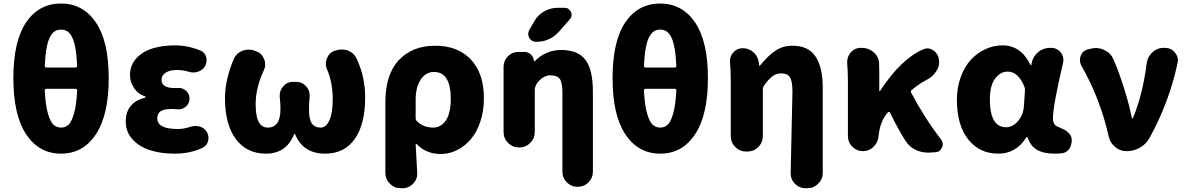

<svg xmlns="http://www.w3.org/2000/svg" viewBox="-20 -833 6542 1058"><path d="M405.3 -334Q405.3 -337.9 402.8 -340.8Q400.4 -343.8 396.5 -343.8H235.4Q231.4 -343.8 229 -340.8Q226.6 -337.9 226.6 -334Q230.5 -255.9 243.7 -209Q256.8 -162.1 274.4 -146Q292 -129.9 316.4 -129.9Q340.8 -129.9 357.9 -146Q375 -162.1 388.2 -209Q401.4 -255.9 405.3 -334ZM226.6 -470.7Q226.6 -466.8 229 -463.9Q231.4 -460.9 235.4 -460.9H396.5Q400.4 -460.9 402.8 -463.9Q405.3 -466.8 405.3 -470.7Q402.3 -531.2 394.5 -571.8Q386.7 -612.3 374.5 -633.3Q362.3 -654.3 348.1 -662.1Q334 -669.9 316.4 -669.9Q297.9 -669.9 284.2 -662.1Q270.5 -654.3 257.8 -633.3Q245.1 -612.3 237.3 -571.8Q229.5 -531.2 226.6 -470.7ZM53.7 -402.3Q53.7 -606.4 124 -710Q194.3 -813.5 315.9 -813.5Q437.5 -813.5 508.3 -709.5Q579.1 -605.5 579.1 -402.3Q579.1 -199.2 508.3 -92.8Q437.5 13.7 316.4 13.7Q195.3 13.7 124.5 -92.3Q53.7 -198.2 53.7 -402.3Z M941.4 13.7Q866.2 13.7 806.6 -5.4Q747.1 -24.4 710 -65.4Q672.9 -106.4 672.9 -163.1Q672.9 -267.6 779.3 -294.9Q782.2 -295.9 782.2 -298.3Q782.2 -300.8 779.3 -301.8Q739.3 -315.4 717.8 -349.1Q696.3 -382.8 696.3 -418.9Q696.3 -473.6 731.4 -511.7Q766.6 -549.8 821.3 -566.4Q876 -583 943.4 -583Q1014.6 -583 1084 -554.7Q1108.4 -544.9 1116.2 -518.6Q1118.2 -508.8 1118.2 -500Q1118.2 -483.4 1109.4 -467.8Q1096.7 -445.3 1069.3 -437.5Q1056.6 -433.6 1043.9 -433.6Q1030.3 -433.6 1017.6 -438.5Q986.3 -447.3 954.1 -447.3Q916 -447.3 893.1 -432.6Q870.1 -418 870.1 -393.6Q870.1 -347.7 943.4 -347.7Q952.1 -347.7 961.9 -348.6Q963.9 -348.6 964.8 -348.6Q988.3 -348.6 1005.9 -332Q1024.4 -315.4 1024.4 -290Q1024.4 -264.6 1005.9 -247.1Q988.3 -230.5 965.8 -230.5Q963.9 -230.5 961.9 -230.5Q941.4 -232.4 925.8 -232.4Q883.8 -232.4 865.2 -220.2Q846.7 -208 846.7 -180.7Q846.7 -122.1 960 -122.1Q991.2 -122.1 1024.4 -132.8Q1040 -138.7 1055.7 -138.7Q1066.4 -138.7 1077.1 -136.7Q1104.5 -129.9 1118.2 -108.4Q1128.9 -91.8 1128.9 -72.3Q1128.9 -65.4 1127 -57.6Q1121.1 -30.3 1095.7 -18.6Q1029.3 13.7 941.4 13.7Z M1445.3 13.7Q1339.8 13.7 1279.8 -66.4Q1219.7 -146.5 1219.7 -293Q1219.7 -390.6 1267.6 -506.8Q1282.2 -540 1316.4 -553.7Q1334 -559.6 1350.6 -559.6Q1368.2 -559.6 1385.7 -552.7L1393.6 -549.8Q1423.8 -538.1 1435.5 -506.8Q1441.4 -492.2 1441.4 -478.5Q1441.4 -461.9 1433.6 -445.3Q1388.7 -348.6 1388.7 -257.8Q1388.7 -129.9 1455.1 -129.9Q1525.4 -129.9 1525.4 -231.4Q1525.4 -265.6 1521.5 -297.9Q1521.5 -302.7 1521.5 -307.6Q1521.5 -335 1540 -356.4Q1561.5 -381.8 1594.7 -381.8H1612.3Q1645.5 -381.8 1668 -356.4Q1686.5 -335 1686.5 -306.6Q1686.5 -302.7 1686.5 -297.9Q1682.6 -263.7 1682.6 -231.4Q1682.6 -175.8 1698.2 -152.8Q1713.9 -129.9 1748 -129.9Q1777.3 -129.9 1795.4 -170.9Q1813.5 -211.9 1813.5 -285.2Q1813.5 -377 1783.2 -448.2Q1775.4 -464.8 1775.4 -481.4Q1775.4 -496.1 1781.2 -510.7Q1793 -542 1823.2 -552.7L1827.1 -553.7Q1844.7 -560.5 1861.3 -560.5Q1878.9 -560.5 1896.5 -554.7Q1931.6 -541 1946.3 -507.8Q1992.2 -408.2 1992.2 -296.9Q1992.2 -148.4 1935.1 -67.4Q1877.9 13.7 1771.5 13.7Q1650.4 13.7 1606.4 -92.8Q1605.5 -94.7 1603.5 -94.7Q1601.6 -94.7 1600.6 -92.8Q1557.6 13.7 1445.3 13.7Z M2188.5 204.1Q2153.3 204.1 2128.4 179.2Q2103.5 154.3 2103.5 119.1V-268.6Q2103.5 -423.8 2178.2 -502.4Q2252.9 -581.1 2377.9 -581.1Q2502.9 -581.1 2574.7 -504.9Q2646.5 -428.7 2646.5 -292Q2646.5 -220.7 2626.5 -161.6Q2606.4 -102.5 2573.2 -64.5Q2540 -26.4 2497.6 -5.4Q2455.1 15.6 2410.2 15.6Q2327.1 15.6 2276.4 -39.1Q2275.4 -40 2272.9 -39.6Q2270.5 -39.1 2270.5 -36.1Q2279.3 109.4 2279.3 124Q2279.3 155.3 2256.8 178.7Q2232.4 204.1 2198.2 204.1ZM2367.2 -129.9Q2409.2 -129.9 2436.5 -168.9Q2463.9 -208 2463.9 -289.1Q2463.9 -436.5 2371.1 -436.5Q2326.2 -436.5 2298.3 -394.5Q2270.5 -352.5 2270.5 -285.2V-181.6Q2270.5 -171.9 2277.3 -165Q2314.5 -129.9 2367.2 -129.9Z M2924.8 -716.8Q2944.3 -751 2979 -770.5Q3013.7 -790 3052.7 -790H3090.8Q3115.2 -790 3126 -767.6Q3129.9 -758.8 3129.9 -751Q3129.9 -737.3 3120.1 -726.6L3061.5 -660.2Q3010.7 -602.5 2934.6 -602.5Q2909.2 -602.5 2896.5 -624Q2890.6 -635.7 2890.6 -646.5Q2890.6 -657.2 2896.5 -668ZM3072.3 -557.6Q3164.1 -557.6 3205.6 -503.9Q3247.1 -450.2 3247.1 -326.2V112.3Q3247.1 147.5 3222.7 171.9Q3198.2 196.3 3163.1 196.3Q3127.9 196.3 3103.5 171.9Q3079.1 147.5 3079.1 112.3V-321.3Q3079.1 -377.9 3064.9 -397.9Q3050.8 -418 3012.7 -418Q2981.4 -418 2954.1 -391.6Q2926.8 -365.2 2926.8 -336.9V-105.5Q2926.8 -70.3 2901.9 -45.4Q2877 -20.5 2841.8 -20.5H2839.8Q2804.7 -20.5 2779.8 -45.4Q2754.9 -70.3 2754.9 -105.5V-464.8Q2754.9 -499 2778.8 -522.9Q2802.7 -546.9 2836.9 -546.9H2870.1Q2890.6 -546.9 2905.8 -532.2Q2920.9 -517.6 2921.9 -497.1Q2921.9 -496.1 2923.3 -495.1Q2924.8 -494.1 2925.8 -495.1Q2987.3 -557.6 3072.3 -557.6Z M3707 -334Q3707 -337.9 3704.6 -340.8Q3702.1 -343.8 3698.2 -343.8H3537.1Q3533.2 -343.8 3530.8 -340.8Q3528.3 -337.9 3528.3 -334Q3532.2 -255.9 3545.4 -209Q3558.6 -162.1 3576.2 -146Q3593.8 -129.9 3618.2 -129.9Q3642.6 -129.9 3659.7 -146Q3676.8 -162.1 3689.9 -209Q3703.1 -255.9 3707 -334ZM3528.3 -470.7Q3528.3 -466.8 3530.8 -463.9Q3533.2 -460.9 3537.1 -460.9H3698.2Q3702.1 -460.9 3704.6 -463.9Q3707 -466.8 3707 -470.7Q3704.1 -531.2 3696.3 -571.8Q3688.5 -612.3 3676.3 -633.3Q3664.1 -654.3 3649.9 -662.1Q3635.7 -669.9 3618.2 -669.9Q3599.6 -669.9 3585.9 -662.1Q3572.3 -654.3 3559.6 -633.3Q3546.9 -612.3 3539.1 -571.8Q3531.2 -531.2 3528.3 -470.7ZM3355.5 -402.3Q3355.5 -606.4 3425.8 -710Q3496.1 -813.5 3617.7 -813.5Q3739.3 -813.5 3810.1 -709.5Q3880.9 -605.5 3880.9 -402.3Q3880.9 -199.2 3810.1 -92.8Q3739.3 13.7 3618.2 13.7Q3497.1 13.7 3426.3 -92.3Q3355.5 -198.2 3355.5 -402.3Z M4513.7 119.1Q4513.7 154.3 4488.8 179.2Q4463.9 204.1 4428.7 204.1H4418.9Q4383.8 204.1 4359.4 178.7Q4336.9 155.3 4336.9 122.1L4346.7 -328.1Q4346.7 -385.7 4333 -407.2Q4319.3 -428.7 4283.2 -428.7Q4257.8 -428.7 4235.8 -412.1Q4213.9 -395.5 4189.5 -360.4Q4183.6 -352.5 4183.6 -342.8V-83Q4183.6 -47.9 4158.7 -22.9Q4133.8 2 4098.6 2H4091.8Q4056.6 2 4031.7 -22.9Q4006.8 -47.9 4006.8 -83V-389.6Q4006.8 -438.5 4002.9 -488.3Q4002 -492.2 4002 -495.1Q4002 -522.5 4020.5 -543.9Q4041 -567.4 4072.3 -567.4Q4106.4 -567.4 4131.8 -544.9Q4157.2 -522.5 4161.1 -488.3L4163.1 -472.7Q4163.1 -470.7 4165.5 -470.7Q4168 -470.7 4168.9 -472.7Q4210 -524.4 4251.5 -552.7Q4293 -581.1 4346.7 -581.1Q4434.6 -581.1 4474.1 -521.5Q4513.7 -461.9 4513.7 -349.6Z M5165 -65.4Q5174.8 -52.7 5174.8 -39.1Q5174.8 -30.3 5170.9 -20.5Q5160.2 3.9 5134.8 5.9L5102.5 7.8Q5097.7 7.8 5091.8 7.8Q5057.6 7.8 5026.4 -6.8Q4990.2 -24.4 4969.7 -56.6Q4926.8 -125 4884.8 -211.9Q4882.8 -215.8 4879.4 -216.3Q4876 -216.8 4873 -213.9Q4829.1 -166 4821.3 -83Q4818.4 -48.8 4793.9 -24.4Q4769.5 0 4735.4 0Q4701.2 0 4676.8 -24.4Q4652.3 -48.8 4652.3 -84V-391.6Q4652.3 -438.5 4648.4 -484.4Q4648.4 -488.3 4648.4 -492.2Q4648.4 -521.5 4668 -543.9Q4689.5 -569.3 4722.7 -569.3H4729.5Q4766.6 -569.3 4794.4 -544.9Q4822.3 -520.5 4824.2 -484.4Q4825.2 -460 4825.2 -426.8V-333Q4825.2 -331.1 4827.1 -331.1Q4829.1 -331.1 4830.1 -333Q4946.3 -509.8 5068.4 -561.5Q5080.1 -566.4 5090.8 -566.4Q5108.4 -566.4 5125 -553.7Q5152.3 -534.2 5154.3 -500Q5155.3 -496.1 5155.3 -492.2Q5155.3 -461.9 5136.7 -436.5Q5116.2 -407.2 5082 -390.6Q5044.9 -371.1 5003.9 -336.9Q4996.1 -331.1 5001 -322.3Q5073.2 -184.6 5165 -65.4Z M5481.4 13.7Q5377 13.7 5314.9 -65.4Q5252.9 -144.5 5252.9 -282.2Q5252.9 -350.6 5273.9 -408.2Q5294.9 -465.8 5329.6 -503.4Q5364.3 -541 5409.7 -562Q5455.1 -583 5504.9 -583Q5605.5 -583 5658.2 -475.6Q5659.2 -473.6 5661.1 -473.6Q5663.1 -473.6 5663.1 -475.6L5665 -485.4Q5671.9 -521.5 5700.2 -545.4Q5728.5 -569.3 5765.6 -569.3H5771.5Q5804.7 -569.3 5825.2 -543.9Q5839.8 -524.4 5839.8 -502.9Q5839.8 -495.1 5837.9 -486.3Q5782.2 -251 5782.2 -180.7Q5782.2 -144.5 5808.6 -134.8Q5830.1 -126 5842.8 -119.6Q5855.5 -113.3 5868.7 -100.6Q5881.8 -87.9 5884.8 -71.3Q5885.7 -64.5 5885.7 -57.6Q5885.7 -45.9 5881.8 -34.2Q5877 -15.6 5863.3 -2.9Q5849.6 9.8 5831.1 11.7Q5813.5 13.7 5793 13.7Q5731.4 13.7 5695.3 -6.8Q5659.2 -27.3 5642.6 -75.2Q5641.6 -78.1 5639.2 -78.1Q5636.7 -78.1 5635.7 -76.2Q5579.1 13.7 5481.4 13.7ZM5524.4 -131.8Q5560.5 -131.8 5589.8 -166Q5619.1 -200.2 5622.1 -248L5627.9 -335Q5628.9 -345.7 5625 -354.5Q5591.8 -438.5 5532.2 -438.5Q5492.2 -438.5 5463.4 -399.9Q5434.6 -361.3 5434.6 -285.2Q5434.6 -131.8 5524.4 -131.8Z M6314.5 -73.2Q6295.9 -39.1 6261.7 -19.5Q6227.5 0 6188.5 0Q6152.3 0 6124.5 -23.4Q6096.7 -46.9 6088.9 -83Q6043.9 -286.1 5938.5 -471.7Q5930.7 -486.3 5930.7 -502Q5930.7 -514.6 5935.5 -526.4Q5947.3 -555.7 5977.5 -561.5L5994.1 -565.4Q6006.8 -568.4 6018.6 -568.4Q6043 -568.4 6066.4 -556.6Q6100.6 -541 6115.2 -506.8Q6147.5 -432.6 6175.3 -342.8Q6203.1 -252.9 6216.8 -183.6Q6217.8 -180.7 6220.2 -180.7Q6222.7 -180.7 6223.6 -183.6Q6277.3 -313.5 6298.8 -484.4Q6303.7 -520.5 6330.1 -544.9Q6356.4 -569.3 6392.6 -569.3H6399.4Q6432.6 -569.3 6454.1 -543.9Q6470.7 -524.4 6470.7 -501Q6470.7 -493.2 6468.8 -485.4Q6422.9 -269.5 6314.5 -73.2Z"/></svg>

Font: Gen Jyuu GothicX Heavy
Style: Bold
Weight: 900
Designer: [Source Han Sans]
Ryoko NISHIZUKA  (kana & ideographs); Paul D. Hunt (Latin, Greek & Cyrillic); Wenlong ZHANG  (bopomofo
Version: Version 1.002.20150607